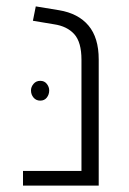

<svg xmlns="http://www.w3.org/2000/svg" viewBox="-20 -581 403 601"><path d="M52 0V-46H235V-394Q235 -449 212.5 -474Q190 -499 149 -505L83 -516L92 -561L165 -549Q225 -539 257 -501Q289 -463 289 -395V0ZM106 -328Q119 -328 126.5 -318.5Q134 -309 134 -298Q134 -285 126.5 -275.5Q119 -266 106 -266Q93 -266 85 -275.5Q77 -285 77 -298Q77 -309 85 -318.5Q93 -328 106 -328Z"/></svg>

Font: Assistant ExtraLight Light
Style: Regular
Weight: 300
Version: Version 3.000